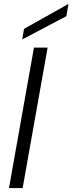

<svg xmlns="http://www.w3.org/2000/svg" viewBox="-20 -964 371 984"><path d="M26 0 154 -720H224L96 0ZM94 -762 103 -816 331 -944 320 -881Z"/></svg>

Font: DM Sans 24pt Light
Style: Italic
Weight: 300
Italic angle: -10°
Designer: Colophon Foundry, Jonny Pinhorn
Foundry: Colophon Foundry
Version: Version 4.004;gftools[0.9.30]